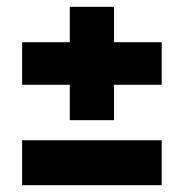

<svg xmlns="http://www.w3.org/2000/svg" viewBox="-20 -635 540 564"><path d="M185 -282V-615H315V-282ZM45 -386V-511H455V-386ZM45 -91V-223H455V-91Z"/></svg>

Font: Bricolage Grotesque 72pt ExtraBold
Style: Regular
Weight: 800
Designer: Mathieu Triay
Foundry: Atelier Triay
Version: Version 1.001;gftools[0.9.33.dev8+g029e19f]